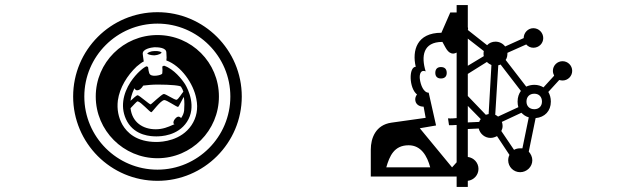

<svg xmlns="http://www.w3.org/2000/svg" viewBox="-20 -680 2440 756"><path d="M522 -305C517 -305 503 -291 494 -283C496 -306 507 -328 510 -333C510 -329 513 -327 516 -325C528 -322 538 -333 544 -343C560 -345 579 -347 601 -347C652 -347 693 -343 693 -338C697 -332 700 -326 702 -319C697 -314 682 -288 675 -287C666 -287 633 -310 625 -310C616 -309 577 -270 573 -269C568 -269 528 -305 522 -305ZM312 -300C312 -458 441 -587 600 -587C758 -587 887 -458 887 -300C887 -141 758 -12 600 -12C441 -12 312 -141 312 -300ZM753 -291C761 -252 754 -217 734 -187C693 -126 619 -121 596 -121C517 -121 480 -158 462 -189C446 -218 440 -250 444 -284C451 -335 481 -383 518 -418C530 -428 539 -435 546 -438C544 -448 543 -463 542 -468V-469C542 -487 574 -493 588 -494C602 -494 634 -493 635 -474L636 -453C636 -449 635 -445 635 -442C693 -421 742 -351 753 -291ZM704 -298C707 -279 706 -259 705 -245C704 -235 700 -225 693 -215C690 -219 683 -225 673 -216C666 -209 663 -203 663 -198C662 -195 664 -192 667 -191C665 -190 663 -189 660 -188C642 -180 621 -171 593 -171C542 -171 500 -199 494 -254C504 -264 518 -281 522 -281C535 -279 570 -238 576 -238C580 -239 612 -285 627 -286C637 -286 675 -259 681 -259C685 -260 700 -295 704 -298ZM588 -479C573 -479 560 -472 560 -469C560 -467 573 -462 588 -462C604 -463 616 -470 616 -473C616 -476 603 -480 588 -479ZM357 -300C357 -166 466 -57 600 -57C734 -57 842 -166 842 -300C842 -434 734 -542 600 -542C466 -542 357 -434 357 -300ZM268 -300C268 -117 416 32 600 32C783 32 932 -117 932 -300C932 -483 783 -632 600 -632C416 -632 268 -483 268 -300ZM563 -416C560 -417 559 -419 558 -419C549 -418 517 -392 494 -357C465 -312 451 -255 481 -201C513 -145 575 -143 596 -143C613 -143 680 -145 716 -200C755 -259 721 -328 709 -348C697 -367 665 -408 627 -421C625 -422 624 -420 619 -418C620 -412 620 -396 619 -391C618 -385 591 -379 578 -383C567 -386 566 -394 563 -416Z M1501 -21C1514 -66 1532 -108 1589 -108C1638 -108 1662 -66 1674 -21ZM1668 -315C1648 -315 1636 -345 1633 -370C1631 -388 1637 -407 1656 -399C1638 -458 1645 -515 1722 -515C1734 -495 1742 -469 1765 -469C1769 -469 1774 -471 1778 -473V-215C1768 -214 1756 -213 1744 -214L1748 -187C1757 -187 1767 -187 1778 -188V-41L1760 -21L1633 -175L1697 -186ZM1873 -211C1870 -208 1868 -204 1867 -200L1822 -198V-263ZM1954 -164C1957 -170 1959 -177 1959 -184C1959 -190 1958 -195 1956 -200L2033 -236C2041 -228 2050 -221 2062 -218L2037 -96C2034 -96 2031 -96 2028 -96C2019 -96 2011 -94 2004 -90ZM1884 -469C1884 -465 1884 -462 1885 -459L1822 -421V-528L1885 -479C1884 -475 1884 -472 1884 -469ZM1822 -389 1897 -436C1902 -431 1908 -427 1915 -424L1904 -231C1900 -230 1897 -229 1893 -228L1822 -302ZM2018 -280C2018 -272 2019 -265 2021 -258L1941 -221C1938 -224 1934 -226 1930 -228L1942 -423C1945 -423 1948 -425 1951 -426L2031 -322C2023 -311 2018 -297 2018 -280ZM2053 -280C2053 -299 2065 -311 2084 -311C2102 -311 2114 -299 2114 -280C2114 -262 2102 -250 2084 -250C2065 -250 2053 -262 2053 -280ZM1716 -416C1702 -416 1694 -408 1694 -393C1694 -379 1702 -371 1716 -371C1731 -371 1739 -379 1739 -393C1739 -408 1731 -416 1716 -416ZM1822 32C1846 29 1864 9 1864 -15C1864 -39 1846 -59 1822 -62V-172L1865 -174C1870 -153 1889 -137 1911 -137C1921 -137 1929 -140 1937 -144L1986 -70C1983 -64 1981 -57 1981 -49C1981 -23 2002 -2 2028 -2C2054 -2 2076 -23 2076 -49C2076 -62 2070 -74 2062 -83L2089 -215C2125 -218 2149 -243 2149 -280C2149 -295 2145 -308 2139 -318L2182 -365C2186 -364 2191 -363 2195 -363C2216 -363 2233 -380 2233 -401C2233 -422 2216 -439 2195 -439C2174 -439 2157 -422 2157 -401C2157 -394 2159 -388 2162 -382L2120 -336C2110 -342 2098 -346 2084 -346C2072 -346 2061 -343 2052 -339L1971 -444C1977 -452 1978 -462 1978 -472L2052 -505C2059 -497 2069 -492 2080 -492C2102 -492 2119 -509 2119 -530C2119 -551 2102 -569 2080 -569C2059 -569 2042 -551 2042 -530L1969 -497C1960 -509 1946 -516 1931 -516C1918 -516 1906 -511 1898 -502L1822 -562C1823 -564 1823 -566 1823 -567C1823 -569 1823 -571 1822 -573V-660H1778V-631H1753L1718 -551C1621 -551 1602 -481 1617 -417C1589 -417 1590 -333 1622 -308C1618 -303 1615 -296 1615 -289C1615 -270 1630 -260 1648 -260L1656 -216L1521 -197C1459 -188 1440 -136 1440 -91V15H1778V56H1822Z"/></svg>

Font: CryptoKit 1.4
Style: Regular
Weight: 400
Monospace: yes
Designer: Oceane Juvin
Foundry: http://www.head-geneve.ch
Version: Version 1.000